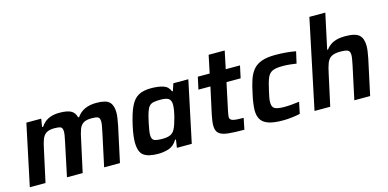

<svg xmlns="http://www.w3.org/2000/svg" viewBox="-71 -1141 3128 1547"><g transform="rotate(-15 1493.0 -367.5)"><path d="M24 0 132 -510H256L245 -443H254Q302 -518 407 -518Q476 -518 506.5 -500Q537 -482 546 -443H554Q605 -518 717 -518Q797 -518 825.5 -489.5Q854 -461 854 -402Q854 -382 850 -354.5Q846 -327 840 -297L776 0H644L703 -275Q709 -303 713 -325.5Q717 -348 717 -361Q717 -393 701 -400.5Q685 -408 648 -408Q603 -408 579.5 -393Q556 -378 544 -345.5Q532 -313 522 -261L465 0H334L392 -275Q398 -303 402 -325.5Q406 -348 406 -361Q406 -393 390.5 -400.5Q375 -408 338 -408Q293 -408 269.5 -392.5Q246 -377 234 -344.5Q222 -312 212 -261L155 0Z M1095 8Q1011 8 973 -21Q935 -50 935 -131Q935 -180 952 -260Q974 -361 1000.5 -417Q1027 -473 1067.5 -495.5Q1108 -518 1172 -518Q1231 -518 1273 -505Q1315 -492 1331 -450H1338L1358 -510H1483L1375 0H1251L1261 -67H1254Q1224 -18 1181 -5Q1138 8 1095 8ZM1159 -100Q1201 -100 1225 -111.5Q1249 -123 1262 -149Q1270 -163 1278.5 -188Q1287 -213 1294.5 -242Q1302 -271 1306.5 -298Q1311 -325 1311 -343Q1311 -380 1291.5 -394.5Q1272 -409 1222 -409Q1187 -409 1165 -404.5Q1143 -400 1129 -384.5Q1115 -369 1105 -338Q1095 -307 1084 -255Q1077 -221 1073 -197Q1069 -173 1069 -156Q1069 -119 1089.5 -109.5Q1110 -100 1159 -100Z M1814 0Q1731 0 1679.5 -5.5Q1628 -11 1604 -31.5Q1580 -52 1580 -98Q1580 -115 1583 -136Q1586 -157 1591 -183L1640 -408H1540L1562 -510H1661L1692 -658H1826L1795 -510H1914L1892 -408H1774L1728 -192Q1727 -187 1724.5 -174.5Q1722 -162 1720 -149.5Q1718 -137 1718 -132Q1718 -109 1742.5 -101.5Q1767 -94 1833 -94Z M2135 8Q2057 8 2013.5 -7.5Q1970 -23 1952 -53.5Q1934 -84 1934 -129Q1934 -148 1938.5 -185.5Q1943 -223 1954 -268Q1966 -329 1982 -376Q1998 -423 2024.5 -454.5Q2051 -486 2095.5 -502Q2140 -518 2211 -518Q2256 -518 2300.5 -514Q2345 -510 2380 -503L2358 -406Q2336 -410 2303.5 -413Q2271 -416 2243 -416Q2188 -416 2159.5 -403.5Q2131 -391 2116 -356Q2101 -321 2087 -255Q2079 -223 2075 -199Q2071 -175 2071 -158Q2071 -119 2094.5 -106.5Q2118 -94 2176 -94Q2202 -94 2236.5 -97Q2271 -100 2298 -104L2278 -8Q2247 -1 2209 3.5Q2171 8 2135 8Z M2399 0 2555 -743H2688L2625 -450H2632Q2657 -484 2695.5 -501Q2734 -518 2792 -518Q2879 -518 2909.5 -488.5Q2940 -459 2940 -398Q2940 -380 2936.5 -353.5Q2933 -327 2927 -298L2863 0H2731L2790 -275Q2795 -301 2799 -322.5Q2803 -344 2803 -358Q2803 -391 2784.5 -399.5Q2766 -408 2723 -408Q2673 -408 2647.5 -392.5Q2622 -377 2609.5 -344Q2597 -311 2587 -261L2530 0Z"/></g></svg>

Font: Saira SemiBold
Style: Italic
Weight: 600
Italic angle: -12°
Designer: Hector Gatti with collaboration of the Omnibus-Type team
Foundry: Omnibus-Type
Version: Version 1.100; ttfautohint (v1.8.3)